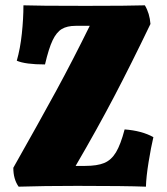

<svg xmlns="http://www.w3.org/2000/svg" viewBox="-20 -698 626 721"><path d="M556 -183Q547 -145 538 -89.5Q529 -34 528 3Q450 0 270 0Q142 0 50 3Q30 -25 30 -68Q129 -243 191 -357Q253 -471 317 -601H264Q232 -601 212 -589Q192 -577 177.5 -546.5Q163 -516 149 -456Q75 -456 43 -470Q56 -515 62 -571.5Q68 -628 68 -678Q118 -676 302 -676Q463 -676 524 -678Q542 -648 545 -608Q472 -456 408 -334Q344 -212 264 -75H300Q345 -75 371.5 -86Q398 -97 415.5 -126Q433 -155 448 -212Q513 -207 556 -183Z"/></svg>

Font: Vollkorn SC Black
Style: Regular
Weight: 900
Designer: Friedrich Althausen
Foundry: Friedrich Althausen
Version: Version 4.015